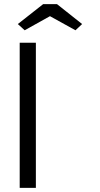

<svg xmlns="http://www.w3.org/2000/svg" viewBox="-20 -906 484 926"><path d="M75 0V-700H153V0ZM188 -886H255L376 -790L344 -760L221 -828L99 -760L66 -790Z"/></svg>

Font: Mach Light
Style: Regular
Weight: 300
Version: Version 1.002